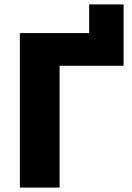

<svg xmlns="http://www.w3.org/2000/svg" viewBox="-20 -850 600 870"><path d="M70 0V-700H384V-830H540V-552H250V0Z"/></svg>

Font: Golos Text
Style: Bold
Weight: 700
Designer: A.Korolkova, Vitaly Kuzmin
Foundry: ParaType Ltd
Version: Version 2.004